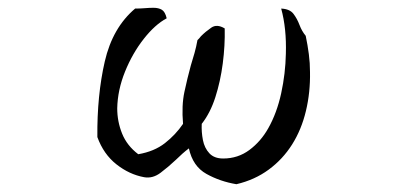

<svg xmlns="http://www.w3.org/2000/svg" viewBox="-20 -496 1040 493"><path d="M776 -311Q777 -259 765.5 -211Q754 -163 730 -125Q706 -87 670 -60.5Q634 -34 587 -23Q545 -30 510 -49.5Q475 -69 465 -115Q457 -109 448.5 -101.5Q440 -94 432 -86Q413 -68 392.5 -52.5Q372 -37 350 -41Q312 -48 279 -74Q246 -100 230 -144Q229 -251 249 -338Q269 -425 327 -474Q340 -474 352 -475Q364 -476 374 -476Q387 -476 395.5 -471Q404 -466 408 -449Q378 -433 349 -396Q320 -359 301 -312Q282 -265 281 -218Q281 -184 293.5 -153Q306 -122 335 -100Q376 -107 403.5 -128.5Q431 -150 450 -178Q446 -225 453.5 -260Q461 -295 470 -328Q475 -344 479.5 -360Q484 -376 487 -393Q489 -395 491.5 -397.5Q494 -400 496 -403Q508 -415 522.5 -425Q537 -435 557 -423Q558 -379 552 -333Q546 -287 533 -246.5Q520 -206 498 -178Q497 -157 501 -136.5Q505 -116 517.5 -102.5Q530 -89 553 -89Q591 -89 620.5 -111Q650 -133 669 -167Q691 -206 702 -256.5Q713 -307 714 -358Q716 -423 702 -474Q724 -473 733.5 -460.5Q743 -448 749 -432Q755 -416 765 -404Q770 -380 773 -357Q776 -334 776 -311Z"/></svg>

Font: Yuji Syuku
Style: Regular
Weight: 400
Designer: Kataoka Yuji
Foundry: Kinuta Font Factory
Version: Version 3.002